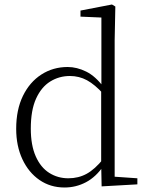

<svg xmlns="http://www.w3.org/2000/svg" viewBox="-20 -820 657 854"><path d="M267 14Q204 14 155.5 -19.5Q107 -53 79.5 -112Q52 -171 52 -247Q52 -332 82 -393.5Q112 -455 164 -488.5Q216 -522 281 -522Q322 -522 363.5 -501.5Q405 -481 442 -431H452L441 -401Q402 -444 367 -463Q332 -482 291 -482Q243 -482 203.5 -457.5Q164 -433 140.5 -381.5Q117 -330 117 -248Q117 -174 139 -124.5Q161 -75 199 -51Q237 -27 284 -27Q329 -27 365.5 -47Q402 -67 440 -114L450 -83H441Q407 -33 362.5 -9.5Q318 14 267 14ZM432 9 430 -92V-95V-420L431 -429V-742L338 -746V-773L478 -800L493 -791L490 -641V-34L591 -27V0Z"/></svg>

Font: Noto Serif KR
Style: Regular
Weight: 200
Designer: Ryoko NISHIZUKA 西塚涼子 (kana & ideographs); Frank Grießhammer (Latin, Greek & Cyrillic); Wenlong ZHANG 张文龙 (bopomofo); San
Foundry: Adobe
Version: Version 2.001;hotconv 1.1.0;makeotfexe 2.6.0